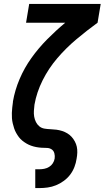

<svg xmlns="http://www.w3.org/2000/svg" viewBox="-20 -755 540 980"><path d="M160 205V109H181Q193 109 206 106.5Q219 104 230.5 97Q242 90 249.5 78.5Q257 67 259 54Q261 41 257.5 27.5Q254 14 243 7Q232 0 218 0Q204 0 190.5 -1Q177 -2 164 -4.5Q151 -7 138.5 -11.5Q126 -16 115 -22.5Q104 -29 94 -37Q84 -45 76.5 -55Q69 -65 62.5 -76.5Q56 -88 52 -100.5Q48 -113 45 -125.5Q42 -138 41 -151.5Q40 -165 40.5 -178.5Q41 -192 42.5 -206Q44 -220 46 -234Q46 -235 46 -235.5Q46 -236 46 -237Q56 -295 80 -351.5Q104 -408 140 -458.5Q176 -509 220.5 -554Q265 -599 313 -639H113L129 -735H494L478 -639Q423 -599 370 -554.5Q317 -510 272.5 -458Q228 -406 197.5 -345Q167 -284 156 -221Q154 -205 153 -189.5Q152 -174 154.5 -159.5Q157 -145 163.5 -132Q170 -119 181 -110Q192 -101 207 -98.5Q222 -96 237.5 -95.5Q253 -95 268 -93Q283 -91 297 -86.5Q311 -82 323.5 -74.5Q336 -67 345.5 -56.5Q355 -46 362 -33Q369 -20 372 -6Q375 8 374.5 23.5Q374 39 371 55Q368 76 360 97Q352 118 338.5 136Q325 154 306 168Q287 182 266 190.5Q245 199 223.5 202Q202 205 181 205Z"/></svg>

Font: Iosevka Slab Oblique
Style: Bold
Weight: 700
Italic angle: -9°
Monospace: yes
Designer: Belleve Invis
Foundry: Belleve Invis
Version: Version 11.1.1; ttfautohint (v1.8.3)